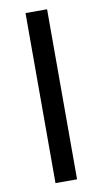

<svg xmlns="http://www.w3.org/2000/svg" viewBox="-84 -769 434 809"><g transform="rotate(-10 132.5 -364.0)"><path d="M178.2 -727.5V0H85.9V-727.5Z"/></g></svg>

Font: Inter 16pt
Style: Regular
Weight: 400
Version: Version 4.001;git-66647c0bb